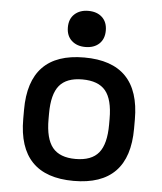

<svg xmlns="http://www.w3.org/2000/svg" viewBox="-53 -780 706 837"><g transform="rotate(5 300.0 -362.0)"><path d="M300 10Q58 10 58 -240V-280Q58 -530 300 -530Q543 -530 543 -280V-240Q543 10 300 10ZM300 -86Q370 -86 401.5 -124.5Q433 -163 433 -248V-273Q433 -358 401.5 -396Q370 -434 300 -434Q231 -434 199.5 -396Q168 -358 168 -273V-248Q168 -163 199.5 -124.5Q231 -86 300 -86ZM300 -576Q263 -576 240 -597Q217 -618 217 -655Q217 -692 240 -713Q263 -734 300 -734Q338 -734 360.5 -713Q383 -692 383 -655Q383 -618 360.5 -597Q338 -576 300 -576Z"/></g></svg>

Font: M PLUS Code Latin 60 Medium
Style: Regular
Weight: 500
Width: 7
Monospace: yes
Designer: Coji Morishita
Foundry: UNDERFOREST DESIGN
Version: Version 1.005; ttfautohint (v1.8.3)